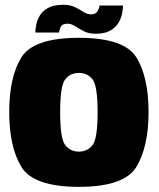

<svg xmlns="http://www.w3.org/2000/svg" viewBox="-20 -756 648 782"><path d="M301.5 5Q116 5 66.8 -76.8Q17.5 -158.5 17.5 -299.5Q17.5 -441.5 66.8 -521.8Q116 -602 301.2 -602Q486.5 -602 535.8 -521.8Q585 -441.5 585 -299.5Q585 -158.5 535.8 -76.8Q486.5 5 301.5 5ZM301.5 -138.5Q336 -138.5 356.8 -164.8Q377.5 -191 377.5 -299Q377.5 -407 356.8 -433Q336 -459 301.2 -459Q266.5 -459 245.8 -433Q225 -407 225 -299Q225 -191 245.8 -164.8Q266.5 -138.5 301.5 -138.5ZM370 -618.5Q341.5 -618.5 321.8 -628.8Q302 -639 286.2 -649.2Q270.5 -659.5 254.5 -659.5Q233.5 -659.5 227.2 -646.5Q221 -633.5 221 -623.5H124Q124 -637 127.8 -656.2Q131.5 -675.5 143 -694Q154.5 -712.5 177.2 -724.5Q200 -736.5 238 -736.5Q266 -736.5 285.5 -726.8Q305 -717 320.2 -707.2Q335.5 -697.5 351.5 -697.5Q369.5 -697.5 377.2 -710.5Q385 -723.5 385 -733.5H481Q481 -720 477.2 -700.5Q473.5 -681 462 -662.2Q450.5 -643.5 428.2 -631Q406 -618.5 370 -618.5Z"/></svg>

Font: Anybody Black
Style: Regular
Weight: 900
Designer: Tyler Finck
Foundry: Etcetera Type Company
Version: Version 1.010; ttfautohint (v1.8.3) -l 8 -r 50 -G 200 -x 14 